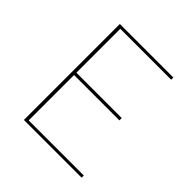

<svg xmlns="http://www.w3.org/2000/svg" viewBox="-176 -795 931 931"><g transform="rotate(45 289.5 -329.0)"><path d="M520 -15V0H124V-658H491V-643H142V-342H453V-326H142V-15Z"/></g></svg>

Font: Ysabeau SC Thin
Style: Regular
Weight: 200
Designer: Christian Thalmann (Catharsis Fonts)
Version: Version 0.003